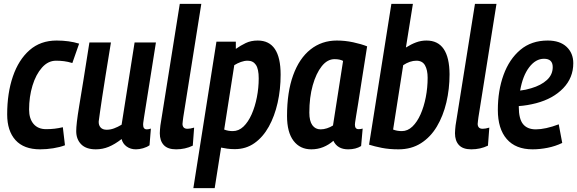

<svg xmlns="http://www.w3.org/2000/svg" viewBox="-20 -760 2976 990"><path d="M187 10Q103 10 60 -37.5Q17 -85 17 -170Q17 -280 46.5 -366Q76 -452 132.5 -501.5Q189 -551 272 -551Q336 -551 388 -535L353 -435Q330 -442 310 -444.5Q290 -447 269 -447Q228 -447 196.5 -411.5Q165 -376 147.5 -318.5Q130 -261 130 -195Q130 -148 153 -121Q176 -94 218 -94Q241 -94 262 -96.5Q283 -99 304 -104L315 -11Q289 -1 254.5 4.5Q220 10 187 10Z M474 10Q424 10 398.5 -16Q373 -42 373 -84Q373 -102 376.5 -132.5Q380 -163 388.5 -214.5Q397 -266 410 -345.5Q423 -425 441 -541H552Q535 -437 524 -368.5Q513 -300 506.5 -256.5Q500 -213 496 -185Q492 -157 489 -134Q488 -115 498.5 -103Q509 -91 530 -91Q549 -91 568 -98Q587 -105 607 -117L674 -541H784Q765 -420 752.5 -342.5Q740 -265 733 -220Q726 -175 722.5 -154Q719 -133 718.5 -126Q718 -119 718 -117Q718 -93 737 -93Q746 -93 758 -97L751 -11Q737 -1 717.5 4.5Q698 10 681 10Q653 10 633 -4.5Q613 -19 607 -43Q572 -16 540.5 -3Q509 10 474 10Z M907 -740H1018L925 -156Q924 -145 922.5 -136.5Q921 -128 921 -121Q921 -110 927 -103Q933 -96 947 -96Q961 -96 981 -102L974 -9Q935 10 888 10Q845 10 824.5 -12Q804 -34 804 -73Q804 -82 805 -92.5Q806 -103 807 -113Z M977 210 1096 -545H1196V-508Q1220 -525 1247 -538Q1274 -551 1309 -551Q1427 -551 1427 -375Q1427 -299 1411.5 -230Q1396 -161 1366 -107Q1336 -53 1292 -22Q1248 9 1191 9Q1169 9 1151.5 6.5Q1134 4 1120 1L1087 210ZM1180 -84Q1211 -84 1235.5 -107.5Q1260 -131 1277.5 -170.5Q1295 -210 1304.5 -258.5Q1314 -307 1314 -356Q1314 -404 1299.5 -425.5Q1285 -447 1257 -447Q1240 -447 1222 -440.5Q1204 -434 1188 -424L1136 -92Q1156 -84 1180 -84Z M1775 10Q1720 10 1699 -34Q1675 -13 1646.5 -1.5Q1618 10 1585 10Q1527 10 1493.5 -34Q1460 -78 1460 -162Q1460 -285 1491.5 -372Q1523 -459 1581 -505Q1639 -551 1717 -551Q1759 -551 1801 -542Q1843 -533 1873 -521Q1856 -415 1845 -343.5Q1834 -272 1827 -228Q1820 -184 1816 -161Q1812 -138 1811 -128.5Q1810 -119 1810 -117Q1810 -94 1829 -94Q1840 -94 1850 -97L1842 -7Q1815 10 1775 10ZM1697 -113 1749 -446Q1732 -455 1705 -455Q1668 -455 1639 -418.5Q1610 -382 1592.5 -320Q1575 -258 1575 -179Q1575 -136 1590.5 -114.5Q1606 -93 1633 -93Q1649 -93 1666 -98.5Q1683 -104 1697 -113Z M2109 -740 2073 -515Q2100 -532 2125.5 -541.5Q2151 -551 2179 -551Q2297 -551 2298 -377Q2298 -301 2281.5 -231.5Q2265 -162 2232.5 -107.5Q2200 -53 2150.5 -21.5Q2101 10 2035 10Q1987 10 1949 2.5Q1911 -5 1883 -14L1998 -740ZM2127 -447Q2094 -447 2059 -424L2007 -92Q2027 -84 2052 -84Q2082 -84 2106.5 -107.5Q2131 -131 2148.5 -170.5Q2166 -210 2175.5 -259Q2185 -308 2185 -359Q2185 -399 2171.5 -423Q2158 -447 2127 -447Z M2429 -740H2540L2447 -156Q2446 -145 2444.5 -136.5Q2443 -128 2443 -121Q2443 -110 2449 -103Q2455 -96 2469 -96Q2483 -96 2503 -102L2496 -9Q2457 10 2410 10Q2367 10 2346.5 -12Q2326 -34 2326 -73Q2326 -82 2327 -92.5Q2328 -103 2329 -113Z M2879 -23Q2844 -6 2804 2Q2764 10 2726 10Q2639 10 2593 -43Q2547 -96 2547 -193Q2547 -293 2576.5 -374Q2606 -455 2663 -503Q2720 -551 2804 -551Q2867 -551 2901.5 -518.5Q2936 -486 2936 -434Q2936 -359 2884 -305Q2832 -251 2745 -228Q2699 -216 2655 -213V-209Q2655 -147 2677 -120Q2699 -93 2743 -93Q2767 -93 2797 -99.5Q2827 -106 2861 -119ZM2785 -457Q2742 -457 2708.5 -413Q2675 -369 2662 -293Q2690 -296 2719 -305Q2770 -320 2800 -347.5Q2830 -375 2830 -414Q2830 -457 2785 -457Z"/></svg>

Font: Georama SemiCondensed SemiBold
Style: Italic
Weight: 600
Width: 4
Italic angle: -9°
Designer: Jean-Baptiste Levee
Foundry: Production Type
Version: Version 1.000